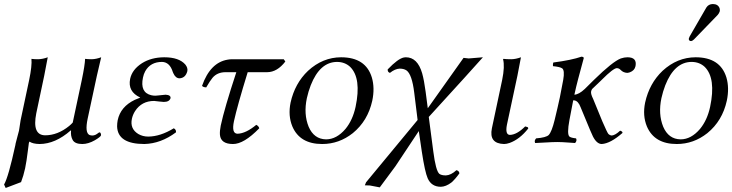

<svg xmlns="http://www.w3.org/2000/svg" viewBox="-27 -702 3618 949"><path d="M322.3 -57.1Q246.6 9.3 168.9 9.8Q135.3 9.3 118.7 -2Q118.7 -2 117.7 -0.5Q116.2 3.4 115.7 4.9Q114.3 11.7 111.3 38.6Q104 98.1 97.2 129.9Q88.9 168 77.1 198.2L1 227.1L-6.8 210Q14.6 172.9 48.8 15.6Q49.8 10.7 50.3 6.8Q53.2 -6.8 59.6 -28.8Q64.9 -47.4 66.9 -56.2Q67.9 -60.5 69.8 -74.7Q72.8 -97.2 74.7 -106.9L117.2 -307.1Q131.8 -377 128.4 -411.1Q140.6 -409.2 161.1 -409.2Q184.6 -409.7 209 -418.9Q209 -418 191.4 -327.1L152.3 -142.1Q130.9 -34.2 195.8 -33.2Q257.8 -33.2 314.5 -79.1Q325.2 -87.9 332.5 -96.2L377.4 -307.1Q392.6 -380.4 393.6 -411.1Q405.8 -409.2 426.8 -409.2Q448.2 -409.7 473.1 -418.9Q473.1 -418 451.7 -327.1L406.2 -115.2Q391.6 -45.9 415.5 -34.7Q422.4 -32.2 429.7 -32.2Q444.3 -32.2 459.5 -45.4Q462.9 -47.9 464.4 -47.9Q470.7 -47.9 472.2 -37.1Q472.2 -34.7 472.2 -33.2Q470.7 -25.9 441.9 -8.8Q409.2 9.8 379.9 9.8Q343.3 9.8 332.3 -10Q321.3 -29.8 324.2 -57.1Z M625 -115.2Q614.3 -65.4 656.7 -39.6Q678.7 -26.9 705.6 -26.9Q765.6 -27.3 832 -67.9Q844.7 -61 842.8 -47.9Q768.1 7.8 686.5 9.8Q554.2 9.8 551.8 -77.6Q551.8 -92.8 554.7 -107.9Q568.8 -174.8 639.2 -208.5Q651.9 -214.4 665.5 -219.2V-220.2Q603.5 -249.5 616.2 -312Q626 -358.4 674.8 -389.6Q720.7 -418.5 784.7 -418.9Q857.9 -418.9 889.2 -382.8Q902.3 -366.2 898.9 -350.1Q890.1 -316.9 860.8 -314.9Q840.8 -314.9 829.6 -340.3Q828.6 -342.8 827.1 -346.2Q812 -395 773.9 -396Q716.8 -396 690.9 -350.1Q683.1 -335.9 679.7 -318.8Q664.1 -245.1 720.2 -231.4Q730.5 -229 741.2 -229Q741.7 -229 752.4 -230Q787.6 -233.9 791.5 -233.9Q817.9 -232.4 815.9 -216.8Q810.1 -198.2 782.7 -198.2Q778.8 -198.2 760.3 -200.2Q739.7 -202.6 734.9 -203.1Q673.3 -203.1 640.6 -152.8Q629.4 -135.3 625 -115.2Z M1120.6 -409.2H1375.5L1383.3 -397.9Q1343.3 -345.7 1293.9 -345.2H1197.3Q1145.5 -177.2 1129.4 -103Q1116.2 -41 1147.5 -41Q1188.5 -42.5 1239.7 -85Q1252 -78.6 1254.4 -67.9Q1178.2 10.3 1124.5 9.8Q1064.5 9.8 1060.1 -35.2Q1058.6 -54.2 1064 -81.1Q1082 -165.5 1141.1 -345.2H1087.9Q1046.9 -345.2 1023.4 -317.4Q1011.2 -302.7 992.2 -270Q976.1 -271 971.7 -277.8Q1012.2 -393.1 1098.6 -407.2Q1109.4 -409.2 1120.6 -409.2Z M1409.2 -194.8Q1430.2 -290 1495.6 -352.1Q1567.9 -418.5 1658.7 -418.9Q1780.8 -418.9 1811 -318.8Q1826.2 -267.1 1813 -204.1Q1791 -104.5 1716.8 -43.9Q1648.9 9.8 1565.4 9.8Q1455.1 9.8 1418 -77.1Q1396 -130.4 1409.2 -194.8ZM1639.6 -396Q1554.2 -396 1508.8 -280.3Q1497.1 -250 1489.7 -216.8Q1473.1 -138.2 1498.5 -75.7Q1524.9 -14.2 1584.5 -13.2Q1636.7 -13.2 1680.7 -64.9Q1716.3 -108.4 1730.5 -173.8Q1760.3 -314.9 1704.1 -371.1Q1678.2 -395.5 1639.6 -396Z M2020.5 -243.2Q2009.3 -335.9 1981.4 -354.5Q1968.3 -362.8 1948.7 -362.8Q1925.3 -361.8 1900.4 -341.8Q1889.2 -345.2 1889.2 -356.9Q1889.2 -358.4 1889.2 -358.9Q1940.4 -412.6 1969.7 -418Q1974.6 -418.9 1979 -418.9Q2036.6 -418.9 2059.6 -339.8Q2069.3 -305.2 2076.7 -249L2087.4 -167L2264.2 -416Q2265.1 -416 2289.6 -413.1L2359.9 -418.9L2268.1 -316.9L2092.3 -124L2114.7 46.9Q2127 142.1 2144.5 157.2Q2154.8 165 2176.8 165Q2201.7 164.1 2229 139.2Q2242.2 142.1 2243.7 154.8Q2223.6 183.1 2204.1 200.2Q2176.8 220.7 2151.9 221.2Q2105.5 221.2 2086.9 179.2Q2073.2 147.9 2058.1 48.8L2043 -54.2L1927.2 120.1L1850.1 224.1L1801.3 214.8L1776.4 213.9L1782.2 199.2L2037.1 -108.9Z M2455.1 -307.1Q2468.8 -374 2459.5 -409.2L2461.9 -411.1Q2473.6 -409.2 2500.5 -409.2Q2522.9 -409.7 2547.9 -418.9Q2547.9 -418 2530.3 -327.1L2478.5 -85Q2469.2 -36.1 2493.2 -35.2Q2527.8 -36.1 2568.8 -77.1Q2582 -74.2 2583 -71.3Q2583.5 -68.8 2584 -66.9Q2542 -13.7 2492.2 4.4Q2476.6 9.8 2464.4 9.8Q2388.7 7.8 2404.3 -67.9Z M2787.6 -108.9Q2774.4 -38.6 2787.6 -26.9Q2795.9 -20.5 2820.3 -18.1Q2826.2 -6.3 2815.4 4.9Q2806.6 4.4 2787.1 2.9Q2749.5 0 2728.5 0Q2705.1 0 2667.5 2.4Q2636.2 4.4 2618.2 4.9Q2612.3 -6.8 2623 -18.1Q2671.9 -22 2685.1 -34.7Q2700.2 -50.8 2714.4 -108.9Q2730.5 -175.3 2740.2 -220.7Q2746.1 -248.5 2756.8 -307.1Q2765.1 -354.5 2751.5 -364.3Q2740.7 -371.6 2706.1 -375Q2705.1 -387.2 2708 -393.1Q2797.9 -404.8 2847.2 -421.9Q2858.4 -420.9 2858.4 -415Q2857.9 -413.6 2830.6 -311.5Q2820.8 -274.9 2812 -233.9Q2835 -235.4 2863.3 -262.2L2908.7 -307.1Q3001 -397.5 3041.5 -413.1Q3058.6 -418.9 3074.2 -418.9Q3122.1 -418.9 3114.3 -376Q3113.8 -374.5 3113.8 -374Q3109.4 -353.5 3086.4 -344.7Q3079.1 -342.3 3073.2 -341.8Q3053.7 -342.8 3041 -356Q3033.2 -364.7 3022 -365.2Q3004.9 -365.2 2947.8 -308.1Q2944.8 -305.2 2942.9 -303.2L2899.9 -262.2Q2896 -257.3 2894.5 -249Q2892.6 -237.3 2904.8 -212.9L2950.2 -102.1Q2974.1 -46.9 2980 -40Q2987.8 -32.7 2997.1 -32.2Q3014.2 -33.7 3038.1 -56.2Q3047.9 -53.2 3049.3 -48.3Q3049.8 -46.4 3049.8 -44.9Q2990.2 7.3 2947.3 9.8Q2922.9 9.8 2903.8 -27.3Q2897 -41 2889.2 -60.1L2842.8 -171.9Q2831.5 -202.1 2813 -205.6Q2809.1 -206.1 2806.2 -206.1Q2800.8 -178.2 2787.6 -108.9Z M3496.1 -682.1Q3522 -682.1 3529.8 -661.1Q3531.7 -653.8 3530.8 -647Q3527.8 -636.7 3521 -628.9L3402.8 -506.8Q3395 -499.5 3389.2 -499Q3378.4 -499 3377.4 -508.8Q3377.4 -510.7 3377.9 -512.2Q3379.4 -516.6 3381.8 -522L3464.4 -665Q3475.1 -681.6 3496.1 -682.1ZM3161.6 -194.8Q3182.6 -290 3248 -352.1Q3320.3 -418.5 3411.1 -418.9Q3533.2 -418.9 3563.5 -318.8Q3578.6 -267.1 3565.4 -204.1Q3543.5 -104.5 3469.2 -43.9Q3401.4 9.8 3317.9 9.8Q3207.5 9.8 3170.4 -77.1Q3148.4 -130.4 3161.6 -194.8ZM3392.1 -396Q3306.6 -396 3261.2 -280.3Q3249.5 -250 3242.2 -216.8Q3225.6 -138.2 3251 -75.7Q3277.3 -14.2 3336.9 -13.2Q3389.2 -13.2 3433.1 -64.9Q3468.8 -108.4 3482.9 -173.8Q3512.7 -314.9 3456.5 -371.1Q3430.7 -395.5 3392.1 -396Z"/></svg>

Font: Linux Libertine Display Slanted O
Style: Slanted
Weight: 400
Designer: Philipp H. Poll
Foundry: Philipp H. Poll
Version: Version 5.0.9